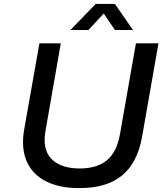

<svg xmlns="http://www.w3.org/2000/svg" viewBox="-20 -950 845 979"><path d="M387 9Q285 10 215.5 -25Q146 -60 116.5 -126.5Q87 -193 103 -288L181 -729H290L212 -283Q195 -185 244.5 -137.5Q294 -90 390 -91Q477 -92 526.5 -134Q576 -176 592 -267L673 -729H788L704 -250Q680 -119 602 -55Q524 9 387 9ZM339 -797 468 -930H566L658 -797H566L509 -881L431 -797Z"/></svg>

Font: Hubot Sans Medium
Style: Italic
Weight: 500
Italic angle: -10°
Designer: Deni Anggara
Foundry: GitHub
Version: Version 1.001; ttfautohint (v1.8.4.7-5d5b);gftools[0.9.31]